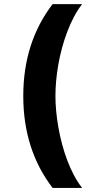

<svg xmlns="http://www.w3.org/2000/svg" viewBox="-20 -761 449 939"><path d="M237.2 -740.8H381.7Q360.1 -713.4 342 -679.2Q323.9 -644.9 309.3 -606.7Q294.7 -568.5 283.7 -527.9Q272.7 -487.2 265.4 -446.4Q258.2 -405.5 254.6 -366.1Q251.1 -326.7 251.1 -291.5Q251.1 -256.4 254.8 -217Q258.5 -177.6 265.8 -136.7Q273.1 -95.9 283.9 -55Q294.7 -14.2 309.3 24.1Q323.9 62.5 342 96.6Q360.1 130.7 381.7 158H237.2Q93.8 -29.1 93.8 -291.5Q93.8 -553.6 237.2 -740.8Z"/></svg>

Font: Inter P
Style: Bold
Weight: 700
Designer: Rasmus Andersson
Foundry: rsms
Version: Version 3.018;git-588b23468